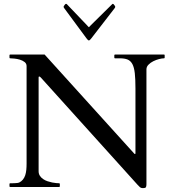

<svg xmlns="http://www.w3.org/2000/svg" viewBox="-20 -972 893 998"><path d="M29.3 -3.9V-15.6Q29.3 -19.5 33.2 -19.5Q38.6 -19.5 45.4 -19.5Q52.2 -19.5 58.8 -20Q65.4 -20.5 70.8 -21Q76.2 -21.5 79.1 -22.9Q91.3 -28.8 99.1 -38.6Q106.9 -48.3 111.1 -61Q115.2 -73.7 116.7 -88.9Q118.2 -104 118.2 -121.1V-628.4Q118.2 -641.6 107.7 -649.7Q97.2 -657.7 83.3 -661.9Q69.3 -666 54.9 -667.5Q40.5 -668.9 33.2 -668.9Q30.8 -668.9 30 -670.4Q29.3 -671.9 29.3 -672.9V-684.6Q29.3 -685.5 30 -687Q30.8 -688.5 33.2 -688.5H211.9L675.3 -176.3Q677.7 -173.8 678.7 -172.6Q679.7 -171.4 681.2 -171.4Q683.1 -171.4 683.6 -172.9Q684.1 -174.3 684.1 -175.8V-512.2Q684.1 -560.5 680.7 -591.3Q677.2 -622.1 668 -639.2Q658.7 -656.2 643.1 -662.6Q627.4 -668.9 603 -668.9H578.1Q575.7 -668.9 575 -670.4Q574.2 -671.9 574.2 -672.9V-684.6Q574.2 -685.5 575 -687Q575.7 -688.5 578.1 -688.5H832Q835 -688.5 835.4 -687Q835.9 -685.5 835.9 -684.6V-672.9Q835.9 -671.9 835.2 -670.4Q834.5 -668.9 832 -668.9Q822.3 -668.9 806.9 -665Q791.5 -661.1 776.9 -653.8Q762.2 -646.5 751.7 -635.7Q741.2 -625 741.2 -611.3V-14.2Q741.2 -3.4 738.3 1.2Q735.4 5.9 723.1 5.9Q713.4 5.9 708 1.5Q702.6 -2.9 695.3 -11.2L191.9 -569.3Q188.5 -572.8 187 -573.5Q185.5 -574.2 183.1 -574.2Q180.7 -574.2 180.7 -569.3V-82Q180.7 -68.4 187.3 -58.3Q193.8 -48.3 204.1 -41.3Q214.4 -34.2 226.8 -30Q239.3 -25.9 251.2 -23.4Q263.2 -21 272.7 -20.3Q282.2 -19.5 287.1 -19.5Q289.6 -19.5 290.5 -17.6Q291 -16.6 291 -15.6V-3.9Q291 -2.9 290.3 -1.5Q289.6 0 287.1 0H33.2Q31.2 0 30.3 -1Q29.3 -2 29.3 -3.9ZM563 -950.2Q564.9 -952.1 566.9 -952.1Q568.4 -952.1 570.3 -950.2Q572.3 -948.2 574.2 -945.6Q576.2 -942.9 577.6 -940.4Q579.1 -938 579.1 -936.5Q579.1 -934.1 575.7 -929.2L454.6 -772.5Q451.7 -768.6 448 -765.1Q444.3 -761.7 441.9 -761.7Q439.5 -761.7 435.8 -765.4Q432.1 -769 429.7 -772.5L314 -929.2Q310.5 -934.1 310.5 -936.5Q310.5 -938 312 -940.4Q313.5 -942.9 315.4 -945.6Q317.4 -948.2 319.3 -950.2Q321.3 -952.1 322.8 -952.1Q323.7 -952.1 325.2 -951.7Q326.7 -951.2 327.6 -950.2L432.1 -840.8Q433.6 -839.4 437.3 -835Q440.9 -830.6 441.9 -830.6Q442.9 -830.6 446.8 -835Q450.7 -839.4 452.1 -840.8Z"/></svg>

Font: Kurinto Book Core
Style: Regular
Weight: 400
Designer: Kurinto was developed by Clint Goss from a range of fonts that are compatible with the SIL Open Font License Version 1.1
Foundry: Clinton F. Goss
Version: Version 2.196; July 25, 2020